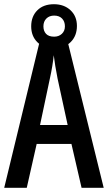

<svg xmlns="http://www.w3.org/2000/svg" viewBox="-20 -891 512 911"><path d="M367 0 319 -208H154L107 0H0L173 -714H296L472 0ZM253 -519Q241 -580 235 -629Q230 -579 217 -520L170 -298H301ZM236 -662Q186 -662 157 -691Q128 -720 128 -766Q128 -813 157 -842Q186 -871 236 -871Q284 -871 314.5 -842.5Q345 -814 345 -768Q345 -721 315.5 -691.5Q286 -662 236 -662ZM237 -717Q259 -717 273.5 -730.5Q288 -744 288 -766Q288 -789 274.5 -803Q261 -817 237 -817Q214 -817 200 -803Q186 -789 186 -766Q186 -744 198.5 -730.5Q211 -717 237 -717Z"/></svg>

Font: Noto Sans Georgian ExtraCondensed Medium
Style: Regular
Weight: 500
Width: 2
Designer: Monotype Design Team, Akaki Razmadze
Foundry: Google LLC
Version: Version 2.005; ttfautohint (v1.8.4.7-5d5b)